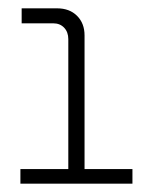

<svg xmlns="http://www.w3.org/2000/svg" viewBox="-20 -720 348 461"><path d="M144 -294V-626Q144 -643 134 -653.5Q124 -664 108 -664H32V-700H117Q147 -700 165 -682Q183 -664 183 -635V-294ZM29 -279V-314H298V-279Z"/></svg>

Font: SUSE Thin ExtraLight
Style: Regular
Weight: 250
Version: Version 1.000